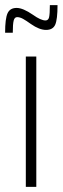

<svg xmlns="http://www.w3.org/2000/svg" viewBox="-53 -731 245 751"><path d="M48 0V-510H89V0ZM12 -700Q37 -700 76 -673Q107 -651 125 -651Q136 -651 139 -663.5Q142 -676 142 -711H172Q172 -655 163 -634.5Q154 -614 127 -614Q101 -614 68 -637Q50 -650 37.5 -657Q25 -664 14 -664Q4 -664 0.5 -650.5Q-3 -637 -3 -603H-33Q-33 -658 -23.5 -679Q-14 -700 12 -700Z"/></svg>

Font: Saira Ultra Condensed ExLight
Style: Regular
Weight: 200
Width: 1
Designer: Hector Gatti with collaboration of the Omnibus-Type team
Foundry: Omnibus-Type
Version: Version 1.001; ttfautohint (v1.8)